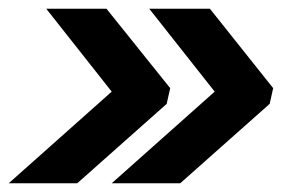

<svg xmlns="http://www.w3.org/2000/svg" viewBox="-41 -496 661 440"><path d="M215 -76 451 -286 301 -476H440L585 -294L577 -258L372 -76ZM-21 -76 215 -286 65 -476H203L349 -294L341 -258L136 -76Z"/></svg>

Font: Geist Mono ExtraBold
Style: Italic
Weight: 800
Italic angle: -12°
Monospace: yes
Designer: Basement.studio, Andrés Briganti, Mateo Zaragoza
Foundry: Basement.studio, Vercel, Andrés Briganti, Guido Ferreyra, Mateo Zaragoza
Version: Version 1.500; ttfautohint (v1.8.4.7-5d5b)